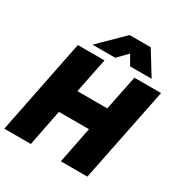

<svg xmlns="http://www.w3.org/2000/svg" viewBox="-217 -1074 1168 1229"><g transform="rotate(30 367.5 -460.0)"><path d="M385 -920H541L647 -748H488L447 -819L378 -748H210ZM130 -699H327L275 -442H496L548 -699H745L604 0H408L461 -268H239L186 0H-10Z"/></g></svg>

Font: Readiness ExtraBold
Style: Italic
Weight: 800
Italic angle: -12°
Designer: Katatrad Team
Foundry: CadsonDemak
Version: Version 1.00;January 16, 2020;FontCreator 12.0.0.2550 64-bit